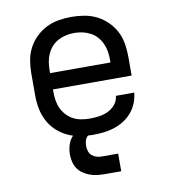

<svg xmlns="http://www.w3.org/2000/svg" viewBox="-81 -598 762 858"><g transform="rotate(-10 300.0 -169.0)"><path d="M302 8Q273 8 243.5 3Q214 -2 187.5 -15Q161 -28 139.5 -48.5Q118 -69 104.5 -95.5Q91 -122 85.5 -151Q80 -180 80 -210V-310Q80 -339 85 -368.5Q90 -398 103.5 -424Q117 -450 138.5 -471Q160 -492 186 -505Q212 -518 241.5 -523Q271 -528 300 -528Q329 -528 358.5 -523Q388 -518 414 -505Q440 -492 461.5 -471Q483 -450 496.5 -424Q510 -398 515 -368.5Q520 -339 520 -310V-223H163V-210Q163 -191 166 -172Q169 -153 177 -136Q185 -119 198.5 -104.5Q212 -90 228.5 -81.5Q245 -73 264 -69.5Q283 -66 302 -66Q324 -66 345 -69Q366 -72 385.5 -81Q405 -90 419 -107Q433 -124 435 -146H518Q516 -121 506.5 -98Q497 -75 481 -56.5Q465 -38 444 -25Q423 -12 399.5 -4.5Q376 3 351.5 5.5Q327 8 302 8ZM163 -297H437V-310Q437 -329 434 -347.5Q431 -366 423 -383.5Q415 -401 402.5 -415Q390 -429 373 -438Q356 -447 337.5 -451Q319 -455 300 -455Q281 -455 262.5 -451Q244 -447 227 -438Q210 -429 197.5 -415Q185 -401 177 -383.5Q169 -366 166 -347.5Q163 -329 163 -310ZM325 190Q308 190 291 188Q274 186 258 180Q242 174 228 164.5Q214 155 204.5 141Q195 127 191 110Q187 93 187 76Q187 54 194 32Q201 10 217.5 -6Q234 -22 256 -28.5Q278 -35 300 -35V0Q291 0 283.5 5.5Q276 11 272 18.5Q268 26 266.5 35Q265 44 265 53Q265 65 269 76.5Q273 88 281.5 95.5Q290 103 301.5 106.5Q313 110 325 110H400V190Z"/></g></svg>

Font: Bmono
Style: Regular
Weight: 400
Monospace: yes
Designer: Belleve Invis
Foundry: Belleve Invis
Version: Version 11.2.2; ttfautohint (v1.8.2)